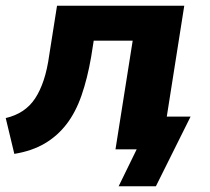

<svg xmlns="http://www.w3.org/2000/svg" viewBox="-21 -521 733 670"><path d="M393 129 456 0H391L409 -114H644L523 129ZM29 16 -1 -109Q33 -117 58.5 -134Q84 -151 101.5 -177.5Q119 -204 131.5 -241.5Q144 -279 151 -330L178 -501H622L543 0H382L442 -379H306L297 -322Q284 -247 263.5 -188Q243 -129 211 -87.5Q179 -46 134.5 -20Q90 6 29 16Z"/></svg>

Font: Nunito Sans 8pt ExtraBold
Style: Italic
Weight: 800
Italic angle: -9°
Version: Version 3.101;gftools[0.9.27]